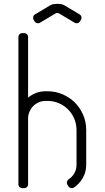

<svg xmlns="http://www.w3.org/2000/svg" viewBox="-20 -971 540 991"><path d="M375 -300V-120.5C375 -104.5 371.2 -89.9 363.8 -76.8C356.2 -63.6 346.2 -53 333.5 -45C329.2 -41.7 326.5 -37.4 325.5 -32.2C324.5 -27.1 325.3 -22.2 328 -17.5L333.5 -9C336.5 -4.3 340.8 -1.4 346.2 -0.2C351.8 0.9 356.8 0 361.5 -3C380.5 -15.7 395.8 -32.2 407.5 -52.8C419.2 -73.2 425 -95.8 425 -120.5V-300C425 -327.7 419.8 -353.7 409.2 -378C398.8 -402.3 384.5 -423.5 366.5 -441.5C348.5 -459.5 327.3 -473.8 303 -484.2C278.7 -494.8 252.7 -500 225 -500H215C197.7 -500 181.4 -497.1 166.2 -491.2C151.1 -485.4 137.3 -477.3 125 -467V-780C125 -785.7 123.1 -790.4 119.2 -794.2C115.4 -798.1 110.7 -800 105 -800H95C89.3 -800 84.6 -798.1 80.8 -794.2C76.9 -790.4 75 -785.7 75 -780V-20C75 -14.3 76.9 -9.6 80.8 -5.8C84.6 -1.9 89.3 0 95 0H105C110.7 0 115.4 -1.9 119.2 -5.8C123.1 -9.6 125 -14.3 125 -20V-362C125.3 -374 127.9 -385.3 132.8 -396C137.6 -406.7 144 -416 152 -424C160 -432 169.4 -438.3 180.2 -443C191.1 -447.7 202.7 -450 215 -450H226C246.7 -450 266 -446.1 284 -438.2C302 -430.4 317.8 -419.8 331.2 -406.2C344.8 -392.8 355.4 -376.8 363.2 -358.5C371.1 -340.2 375 -320.7 375 -300ZM391 -896.5 312.5 -943.5 310.5 -944.5 308.5 -945.5C300.5 -949.2 291.2 -951 280.5 -951H270.5C260.2 -951 251 -949.2 243 -945.5L241 -944.5L239 -943.5L160.5 -896.5C155.8 -893.8 152.8 -889.8 151.5 -884.2C150.2 -878.8 150.8 -873.7 153.5 -869L158.5 -860.5C161.5 -855.8 165.7 -852.8 171 -851.5C176.3 -850.2 181.3 -850.8 186 -853.5L265.5 -901C272.2 -905.3 279 -905.3 286 -901L365.5 -853.5C370.2 -850.8 375.2 -850.2 380.5 -851.5C385.8 -852.8 389.8 -855.8 392.5 -860.5L398 -869C400.7 -873.7 401.3 -878.8 400 -884.2C398.7 -889.8 395.7 -893.8 391 -896.5Z"/></svg>

Font: lerotica
Style: Regular
Weight: 400
Designer: defharo
Foundry: deFharo
Version: Version 1.001 2011